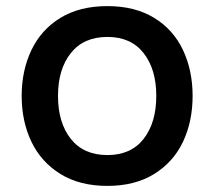

<svg xmlns="http://www.w3.org/2000/svg" viewBox="-20 -592 702 629"><path d="M51 -278Q51 -361 83 -428Q115 -495 178 -533.5Q241 -572 332 -572Q422 -572 485 -533.5Q548 -495 579.5 -428Q611 -361 611 -278Q611 -194 579.5 -127.5Q548 -61 485 -22Q422 17 332 17Q241 17 178 -22Q115 -61 83 -127.5Q51 -194 51 -278ZM492 -278Q492 -365 450.5 -418Q409 -471 332 -471Q254 -471 212 -418Q170 -365 170 -278Q170 -190 212 -137Q254 -84 332 -84Q409 -84 450.5 -137Q492 -190 492 -278Z"/></svg>

Font: Biryani SemiBold
Style: Regular
Weight: 600
Designer: Dan Reynolds and Mathieu Réguer
Foundry: Dan Reynolds and Mathieu Réguer
Version: Version 1.004; ttfautohint (v1.1) -l 5 -r 5 -G 72 -x 0 -D la